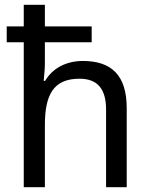

<svg xmlns="http://www.w3.org/2000/svg" viewBox="-20 -780 624 800"><path d="M167 -760H79V-670H8V-604H79V0H167V-258C167 -383 201 -452 311 -452C387 -452 422 -409 422 -323V0H508V-329C508 -466 445 -526 325 -526C259 -526 200 -498 168 -443H162C164 -464 167 -491 167 -517V-604H362V-670H167Z"/></svg>

Font: Noto Sans Thai
Style: Regular
Weight: 400
Designer: Monotype Design Team
Foundry: Monotype Imaging Inc.
Version: Version 1.901